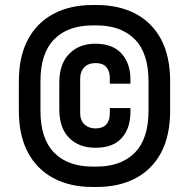

<svg xmlns="http://www.w3.org/2000/svg" viewBox="-20 -732 752 764"><path d="M348 12Q259 12 193 -23Q127 -58 91 -125.5Q55 -193 55 -292V-408Q55 -507 91 -574.5Q127 -642 193 -677Q259 -712 348 -712H365Q454 -712 520 -677Q586 -642 621.5 -574.5Q657 -507 657 -408V-292Q657 -193 621.5 -125.5Q586 -58 520 -23Q454 12 365 12ZM350 -69H363Q462 -69 516.5 -124.5Q571 -180 571 -291V-409Q571 -520 516.5 -575.5Q462 -631 363 -631H350Q250 -631 195.5 -575.5Q141 -520 141 -409V-291Q141 -180 195.5 -124.5Q250 -69 350 -69ZM360 -144Q294 -144 255 -183.5Q216 -223 216 -297V-403Q216 -478 255.5 -518Q295 -558 359 -558Q429 -558 464 -518.5Q499 -479 499 -416V-399H417V-422Q417 -448 403.5 -464.5Q390 -481 360 -481Q332 -481 315.5 -464.5Q299 -448 299 -418V-282Q299 -253 316 -237Q333 -221 360 -221Q388 -221 402.5 -236.5Q417 -252 417 -281V-302H499V-286Q499 -222 464.5 -183Q430 -144 360 -144Z"/></svg>

Font: Space Grotesk Light Medium
Style: Regular
Weight: 500
Version: Version 2.000